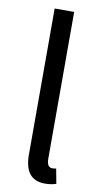

<svg xmlns="http://www.w3.org/2000/svg" viewBox="-91 -838 467 892"><g transform="rotate(10 142.0 -391.5)"><path d="M188 13C213 13 228 9 241 5L228 -65C218 -63 214 -63 209 -63C195 -63 184 -74 184 -102V-796H92V-108C92 -31 120 13 188 13Z"/></g></svg>

Font: Noto Sans CJK SC
Style: Regular
Weight: 400
Designer: Ryoko NISHIZUKA 西塚涼子 (kana, bopomofo & ideographs); Paul D. Hunt (Latin, Greek & Cyrillic); Sandoll Communications 산돌커뮤니
Foundry: Adobe
Version: Version 2.004;hotconv 1.0.118;makeotfexe 2.5.65603